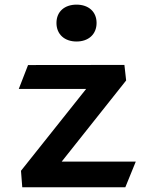

<svg xmlns="http://www.w3.org/2000/svg" viewBox="-20 -808 660 828"><path d="M101 -527.5 61 -424.5H351.5L70.5 -71.5L76 -0.5H520.5L565.5 -111H246L524 -461L516.5 -528ZM223.5 -709C223.5 -660 258.5 -629 310 -629C361.5 -629 396.5 -660 396.5 -709C396.5 -758 361.5 -788 310 -788C258.5 -788 223.5 -758 223.5 -709Z"/></svg>

Font: Monaspace Argon SemiBold
Style: Regular
Weight: 600
Designer: Riley Cran & the Lettermatic Team
Foundry: Lettermatic
Version: Version 1.000 (Monaspace Argon)